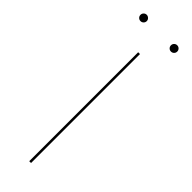

<svg xmlns="http://www.w3.org/2000/svg" viewBox="-269 -809 820 820"><g transform="rotate(45 141.5 -398.5)"><path d="M136 -658H147V0H136ZM30 -778Q30 -786 35.5 -791.5Q41 -797 49 -797Q56 -797 62 -791.5Q68 -786 68 -778Q68 -770 62.5 -764.5Q57 -759 49 -759Q41 -759 35.5 -764.5Q30 -770 30 -778ZM214 -778Q214 -786 219.5 -791.5Q225 -797 233 -797Q241 -797 246.5 -791.5Q252 -786 252 -778Q252 -770 246.5 -764.5Q241 -759 233 -759Q225 -759 219.5 -764.5Q214 -770 214 -778Z"/></g></svg>

Font: Ysabeau Hairline
Style: Regular
Weight: 100
Designer: Christian Thalmann (Catharsis Fonts)
Version: Version 0.003